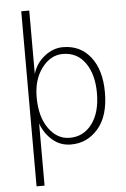

<svg xmlns="http://www.w3.org/2000/svg" viewBox="-63 -777 688 1052"><g transform="rotate(-5 281.5 -251.5)"><path d="M137.7 -252Q138.7 -147.5 184.6 -83.5Q230.5 -19.5 299.8 -19.5Q375 -19.5 421.9 -81.5Q468.8 -143.6 468.8 -251Q468.8 -353.5 424.3 -417Q379.9 -480.5 300.8 -480.5Q233.4 -480.5 185.1 -416.5Q136.7 -352.5 137.7 -252ZM94.7 229.5V-733.4H138.7V-384.8Q156.2 -443.4 203.6 -480.5Q251 -517.6 304.7 -517.6Q400.4 -517.6 456.5 -445.8Q512.7 -374 512.7 -251Q512.7 -121.1 452.6 -51.8Q392.6 17.6 303.7 17.6Q244.1 17.6 201.2 -20Q158.2 -57.6 138.7 -112.3V229.5Z"/></g></svg>

Font: Gothic A1 ExtraLight
Style: Regular
Weight: 275
Designer: HanYang I&C Co.,Ltd.
Foundry: HanYang I&C Co.,Ltd.
Version: Version 2.50